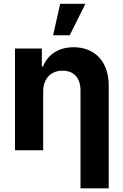

<svg xmlns="http://www.w3.org/2000/svg" viewBox="-20 -806 662 1030"><path d="M60.4 -545.5H204.5V-449.2H210.9Q220.2 -473.4 235.6 -492.4Q251.1 -511.4 272 -524.9Q293 -538.4 318.9 -545.5Q344.8 -552.6 375 -552.6Q418 -552.6 452.8 -538.4Q487.6 -524.1 512.1 -497.7Q536.6 -471.2 549.9 -433.2Q563.2 -395.2 563.2 -347.3V204.5H411.9V-320.3Q411.9 -370.7 386.5 -398.8Q361.2 -426.8 315 -426.8Q292.3 -426.8 273.3 -419.4Q254.3 -411.9 240.6 -397.5Q226.9 -383.2 219.3 -362.4Q211.6 -341.6 211.6 -315.3V0H60.4ZM264.9 -616.8 302.9 -785.5H438.2L354 -616.8Z"/></svg>

Font: Cannonade
Style: Bold
Weight: 700
Designer: Rasmus Andersson
Foundry: rsms
Version: Version 3.012;git-f93a4a705